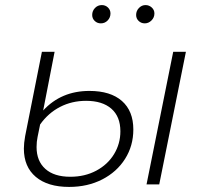

<svg xmlns="http://www.w3.org/2000/svg" viewBox="-20 -726 807 756"><path d="M74 -141Q74 -162 79 -190L145 -522H195L150 -291Q221 -368 332 -368Q415 -368 460 -328.5Q505 -289 505 -216Q505 -152 472.5 -100.5Q440 -49 382.5 -19.5Q325 10 252 10Q168 10 121 -29.5Q74 -69 74 -141ZM662 -522H712L607 0H557ZM454 -209Q454 -267 418.5 -298Q383 -329 319 -329Q263 -329 216.5 -305Q170 -281 138 -236L128 -187Q124 -168 124 -147Q124 -92 158.5 -61Q193 -30 257 -30Q314 -30 359 -54Q404 -78 429 -119Q454 -160 454 -209ZM343 -667Q343 -683 354 -694.5Q365 -706 381 -706Q395 -706 405 -696.5Q415 -687 415 -673Q415 -657 404 -645.5Q393 -634 377 -634Q363 -634 353 -643.5Q343 -653 343 -667ZM516 -667Q516 -683 527 -694.5Q538 -706 553 -706Q567 -706 577.5 -696.5Q588 -687 588 -673Q588 -657 576.5 -645.5Q565 -634 550 -634Q536 -634 526 -643.5Q516 -653 516 -667Z"/></svg>

Font: Montserrat Alternates Light
Style: Italic
Weight: 300
Italic angle: -11.3°
Designer: Julieta Ulanovsky
Foundry: Julieta Ulanovsky
Version: Version 7.200